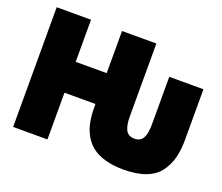

<svg xmlns="http://www.w3.org/2000/svg" viewBox="-125 -907 1311 1135"><g transform="rotate(20 530.5 -339.5)"><path d="M816 -266V-564H1031V-248Q1031 -181 1018 -131.5Q1005 -82 974.5 -40.5Q944 1 887 22.5Q830 44 747 44Q682 44 632 29.5Q582 15 550 -10Q518 -35 497.5 -72Q477 -109 469 -151Q461 -193 461 -245V-264H266V30H50V-723H266V-458H461V-723H677V-266Q677 -206 693 -178Q709 -150 747 -150Q784 -150 800 -178Q816 -206 816 -266Z"/></g></svg>

Font: Repo
Style: ExtraBlack
Weight: 1000
Designer: Stefan Peev
Foundry: Context Ltd
Version: Version 001.000